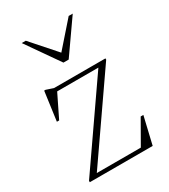

<svg xmlns="http://www.w3.org/2000/svg" viewBox="-170 -759 740 841"><g transform="rotate(-30 200.5 -338.5)"><path d="M31.5 0V-7L318.5 -421L335.5 -416H77L110 -423L50.5 -301.5H39L59 -447.5H66L102 -435.5H362V-429L74 -13.5L58 -19.5H315.5L298.5 -15.5L368.5 -138H382L349.5 0ZM219 -540.5H195.5L315.5 -677H336L220 -511.5H193.5L78 -677H98.5Z"/></g></svg>

Font: Newsreader 24pt ExtraLight
Style: Regular
Weight: 250
Designer: Hugues Gentile
Foundry: Production Type
Version: Version 1.003